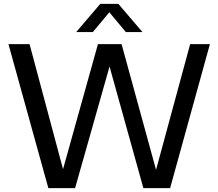

<svg xmlns="http://www.w3.org/2000/svg" viewBox="-20 -967 1123 987"><path d="M228.5 0 23.5 -740H132L317 -49H290.5L483.5 -740H605L794.5 -49H770L957.5 -740H1059L854.5 0H717L529.5 -674H557L366 0ZM371.5 -802 495.5 -947H588.5L712.5 -802H627L532 -916H552L457 -802Z"/></svg>

Font: Encode Sans SC Medium
Style: Regular
Weight: 500
Version: Version 3.002